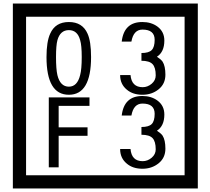

<svg xmlns="http://www.w3.org/2000/svg" viewBox="-20 -980 1195 1090"><path d="M1103 90H53V-960H1103ZM1028 15V-885H128V15ZM497 -656Q497 -442 371 -442Q244 -442 244 -656Q244 -744 265 -789Q294 -855 371 -855Q448 -855 477 -789Q497 -745 497 -656ZM444 -656Q444 -723 435 -752Q420 -809 371 -809Q322 -809 306 -752Q298 -723 298 -656Q298 -587 306 -553Q322 -488 371 -488Q419 -488 435 -554Q444 -587 444 -656ZM919 -556Q919 -504 880.5 -473Q842 -442 789 -442Q734 -442 700 -471Q662 -502 662 -554H721Q727 -485 790 -485Q818 -485 841 -504.5Q864 -524 864 -552Q864 -597 846 -616Q828 -635 783 -635V-679Q825 -679 841.5 -696Q858 -713 858 -754Q858 -812 789 -812Q738 -812 726 -744H671Q684 -855 788 -855Q839 -855 874 -829Q913 -800 913 -750Q913 -685 871 -658Q895 -642 903 -630Q919 -605 919 -556ZM488 -379H313V-257H477V-209H313V-30H257V-427H488ZM919 -136Q919 -84 880.5 -53Q842 -22 789 -22Q734 -22 700 -51Q662 -82 662 -134H721Q727 -65 790 -65Q818 -65 841 -84.5Q864 -104 864 -132Q864 -177 846 -196Q828 -215 783 -215V-259Q825 -259 841.5 -276Q858 -293 858 -334Q858 -392 789 -392Q738 -392 726 -324H671Q684 -435 788 -435Q839 -435 874 -409Q913 -380 913 -330Q913 -265 871 -238Q895 -222 903 -210Q919 -185 919 -136Z"/></svg>

Font: Unicode BMP Fallback SIL
Style: Regular
Weight: 400
Foundry: NRSI, SIL International
Version: Version 5.1 Based on Unicode 5.1